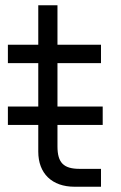

<svg xmlns="http://www.w3.org/2000/svg" viewBox="-20 -710 460 730"><path d="M125.5 -235V-133.5C125.5 -50.5 177.5 0 263.5 0H364V-68H283C221.5 -68 198.5 -91.5 198.5 -153.5V-235H370.5V-305H198.5V-470H364V-540H198.5V-690H125.5V-540H10V-470H125.5V-305H10V-235Z"/></svg>

Font: Vela Sans
Style: Regular
Weight: 400
Designer: Principal design: Mikhail Sharanda - project Manrope.
Design modification: Ravid Balaliev
Foundry: Mikhail Sharanda
Version: Version 1.001